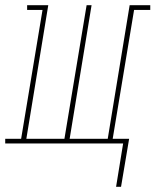

<svg xmlns="http://www.w3.org/2000/svg" viewBox="-60 -550 596 736"><path d="M385 166 412 0H-40V-18H21L103 -512H44V-530H125L41 -18H187L272 -530H291L207 -18H353L437 -530H516V-512H454L372 -18H435L404 166Z"/></svg>

Font: Iosevka Slab Thin Oblique
Style: Regular
Weight: 100
Italic angle: -9°
Monospace: yes
Designer: Belleve Invis
Foundry: Belleve Invis
Version: Version 11.1.0; ttfautohint (v1.8.3)